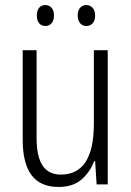

<svg xmlns="http://www.w3.org/2000/svg" viewBox="-20 -731 521 761"><path d="M407 -532V0H363L357 -92H353Q337 -49 303 -19.5Q269 10 213 10Q139 10 104.5 -37.5Q70 -85 70 -176V-532H125V-186Q125 -110 149 -74.5Q173 -39 221 -39Q352 -39 352 -240V-532ZM126 -670Q126 -689 135 -700Q144 -711 160 -711Q175 -711 184.5 -700Q194 -689 194 -670Q194 -650 184.5 -639Q175 -628 160 -628Q144 -628 135 -639Q126 -650 126 -670ZM288 -670Q288 -689 297.5 -700Q307 -711 322 -711Q337 -711 347 -700Q357 -689 357 -670Q357 -650 347.5 -639Q338 -628 322 -628Q307 -628 297.5 -639Q288 -650 288 -670Z"/></svg>

Font: Noto Sans Gujarati UI Condensed Light
Style: Regular
Weight: 300
Width: 3
Designer: Jelle Bosma - Monotype Design Team, Universal Thirst
Foundry: Monotype Imaging Inc.
Version: Version 2.106; ttfautohint (v1.8.4.7-5d5b)